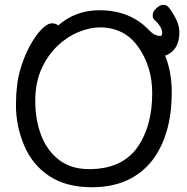

<svg xmlns="http://www.w3.org/2000/svg" viewBox="-20 -762 785 806"><path d="M354 -52Q495 -52 560 -148Q619 -236 619 -371Q619 -481 561 -564Q503 -647 399 -647Q357 -647 309.5 -627.5Q262 -608 221 -569Q180 -530 154 -472.5Q128 -415 128 -338Q128 -260 152.5 -195Q177 -130 227.5 -91Q278 -52 354 -52ZM366 24Q257 24 186 -23.5Q115 -71 81 -152.5Q47 -234 47 -320Q47 -405 63.5 -464Q80 -523 104.5 -568Q129 -613 154 -638.5Q179 -664 198 -664Q216 -664 224 -655Q297 -719 397 -719Q527 -719 606 -635L617 -625Q633 -611 655 -611Q659 -611 661 -623Q661 -650 625 -682Q621 -688 621 -697Q621 -701 623.5 -710Q626 -719 640 -730.5Q654 -742 666 -742Q682 -742 692 -726Q733 -670 733 -628Q733 -564 693 -538Q680 -529 673 -529Q701 -460 701 -375Q701 -198 621 -91Q532 24 366 24Z"/></svg>

Font: LXGW WenKai Lite
Style: Bold
Weight: 700
Designer: LXGW / Fontworks Inc.
Foundry: LXGW / Fontworks Inc.
Version: Version 1.330;April 28, 2024